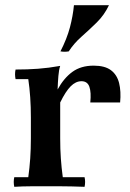

<svg xmlns="http://www.w3.org/2000/svg" viewBox="-20 -718 502 740"><path d="M35 2Q31 -17 35 -35H89Q94 -71 96.5 -107.5Q99 -144 99 -185V-265Q99 -346 89 -413H40Q36 -432 40 -450Q86 -450 126.5 -453Q167 -456 212 -464Q207 -449 205 -425Q203 -401 202 -373L212 -323V-185Q212 -144 214.5 -107.5Q217 -71 222 -35H306Q310 -17 306 2Q251 0 217.5 0Q184 0 156 0Q128 0 98 0Q68 0 35 2ZM328 -323Q332 -362 324.5 -383.5Q317 -405 294 -405Q272 -405 252.5 -385.5Q233 -366 212 -323L202 -373Q226 -417 259 -441Q292 -465 341 -465Q384 -465 407.5 -447.5Q431 -430 439 -398Q447 -366 443 -323ZM400 -698Q382 -660 353 -631.5Q324 -603 294.5 -577Q265 -551 245 -520Q229 -517 213 -520Q238 -569 249.5 -612.5Q261 -656 265 -698Z"/></svg>

Font: Poltawski Nowy SemiBold
Style: Regular
Weight: 600
Version: Version 1.001;gftools[0.9.25]